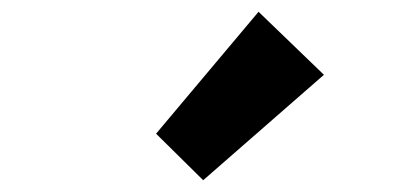

<svg xmlns="http://www.w3.org/2000/svg" viewBox="-20 -958 671 326"><path d="M325 -652 245 -731 419 -938 530 -831Z"/></svg>

Font: Noto Sans JP ExtraBold
Style: Regular
Weight: 800
Designer: Ryoko NISHIZUKA  (kana, bopomofo & ideographs); Paul D. Hunt (Latin, Greek & Cyrillic); Sandoll Communications , Soo-you
Foundry: Adobe
Version: Version 2.004-H2;hotconv 1.0.118;makeotfexe 2.5.65603